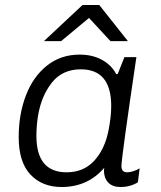

<svg xmlns="http://www.w3.org/2000/svg" viewBox="-20 -740 647 770"><path d="M446 -443H452L479 -511H527Q467 -106 467 -74Q467 -49 490 -49Q501 -49 515 -53.5Q529 -58 540 -65L533 -9Q503 10 463 10Q431 10 414 -8Q397 -26 397 -55L398 -67Q332 10 227 10Q149 10 102 -40Q55 -90 55 -190Q55 -282 84 -357.5Q113 -433 168.5 -477Q224 -521 299 -521Q351 -521 389 -500Q427 -479 446 -443ZM132 -273Q126 -233 126 -195Q126 -49 247 -49Q315 -49 357.5 -95Q400 -141 415 -216Q426 -271 426 -315Q426 -462 304 -462Q230 -462 187.5 -408Q145 -354 132 -273ZM493 -575H423L337 -668L225 -575H156L311 -720H378Z"/></svg>

Font: Chivo Light Italic
Style: Regular
Weight: 300
Italic angle: -8.05°
Designer: Hector Gatti
Foundry: Omnibus-Type
Version: Version 1.007